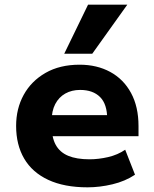

<svg xmlns="http://www.w3.org/2000/svg" viewBox="-20 -791 660 822"><path d="M355 11Q255 11 186.5 -21Q118 -53 83.5 -112Q49 -171 49 -252Q49 -326 81.5 -385Q114 -444 175 -479Q236 -514 321 -514Q395 -514 452 -483Q509 -452 541 -393Q573 -334 573 -251V-208H178V-298H451L439 -281Q439 -345 408.5 -375.5Q378 -406 323 -406Q287 -406 259.5 -390.5Q232 -375 216.5 -345.5Q201 -316 201 -272V-255Q201 -203 218.5 -171Q236 -139 272 -124Q308 -109 363 -109Q402 -109 443 -118.5Q484 -128 516 -150L558 -43Q516 -15 461.5 -2Q407 11 355 11ZM255 -561 357 -771H525L375 -561Z"/></svg>

Font: Nunito Sans 7pt ExtraBold
Style: Regular
Weight: 800
Designer: Vernon Adams
Foundry: Vernon Adams
Version: Version 3.101;gftools[0.9.27]